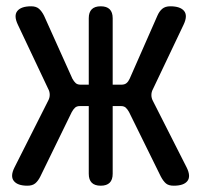

<svg xmlns="http://www.w3.org/2000/svg" viewBox="-20 -580 640 610"><path d="M108 -19Q101 -5 92 2.5Q83 10 67 10Q36 10 24 -5Q12 -20 26 -48L133 -260Q138 -269 138 -279Q138 -289 133 -298L37 -501Q23 -530 35 -545Q47 -560 79 -560Q95 -560 104 -552Q113 -544 120 -530L210 -330Q215 -321 220.5 -316Q226 -311 236 -311H262V-522Q262 -541 271.5 -550.5Q281 -560 300 -560Q319 -560 328.5 -550.5Q338 -541 338 -522V-311H366Q376 -311 382 -316Q388 -321 392 -330L480 -530Q486 -544 495.5 -552Q505 -560 521 -560Q553 -560 565 -545Q577 -530 563 -501L466 -297Q461 -288 461 -278Q461 -268 466 -259L573 -48Q587 -20 575.5 -5Q564 10 532 10Q516 10 507.5 3Q499 -4 491 -19L390 -224Q385 -233 379.5 -238Q374 -243 364 -243H338V-28Q338 -9 328.5 0.5Q319 10 300 10Q281 10 271.5 0.5Q262 -9 262 -28V-243H234Q224 -243 218.5 -238Q213 -233 208 -224Z"/></svg>

Font: Maple Mono NF CN
Style: Regular
Weight: 400
Monospace: yes
Designer: subframe7536
Version: Version 7.000